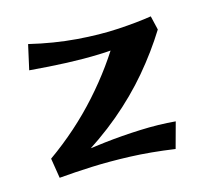

<svg xmlns="http://www.w3.org/2000/svg" viewBox="-76 -555 717 655"><g transform="rotate(-15 282.0 -228.0)"><path d="M141.5 -38 49.2 -68.5Q152 -141.2 233.2 -232Q314.5 -322.8 369.8 -420.8L514.8 -400Q472.5 -332 418.4 -268Q364.2 -204 295.8 -146.5Q227.2 -89 141.5 -38ZM468 9.5Q382.5 -2.8 310.1 -5.4Q237.8 -8 176.2 -5.4Q114.8 -2.8 60.5 2L49.2 -68.5L126.5 -58.8Q179.2 -67.2 241.2 -74.4Q303.2 -81.5 368.1 -84.1Q433 -86.8 492.8 -81.5ZM55 -379 74.5 -466.5Q160.2 -446 239.5 -439.8Q318.8 -433.5 386 -437.5Q453.2 -441.5 503.2 -449.5L514.8 -400Q458.5 -386 405.6 -378.9Q352.8 -371.8 299 -370Q245.2 -368.2 185.6 -370.6Q126 -373 55 -379Z"/></g></svg>

Font: Marhey Light
Style: Regular
Weight: 300
Designer: Nur Syamsi & Bustanul Arifin
Foundry: Namelatype
Version: Version 1.000